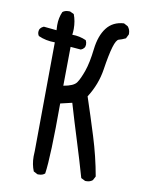

<svg xmlns="http://www.w3.org/2000/svg" viewBox="-86 -832 673 894"><g transform="rotate(10 250.0 -384.5)"><path d="M160 2H154L135 -8Q122 -39 122 -77L123 -103L127 -617Q84 -617 49 -633Q43 -641 43 -652Q43 -671 64 -680L125 -674L124 -698Q124 -733 137 -762Q148 -771 165 -771H172L191 -762Q203 -731 203 -694Q203 -680 201 -666Q236 -666 267 -652Q272 -643 272 -632Q272 -613 252 -605L203 -609L201 -425Q249 -433 262.5 -452.5Q276 -472 290 -512Q304 -552 311.5 -617Q319 -682 348 -719.5Q377 -757 429 -760L448 -750Q460 -736 460 -718V-713L450 -693Q431 -684 418.5 -681Q406 -678 395 -641.5Q384 -605 373 -532.5Q362 -460 321 -396Q349 -312 378 -219Q407 -126 423 -35L413 -16Q401 -6 384 -6H378L358 -16Q335 -97 307.5 -184.5Q280 -272 256 -354L201 -341Q201 -89 189 -8Q178 2 160 2Z"/></g></svg>

Font: Xiaolai Mono SC
Style: Regular
Weight: 400
Monospace: yes
Designer: LXGW / Nozomi Seto
Version: Version 3.113;September 30, 2024